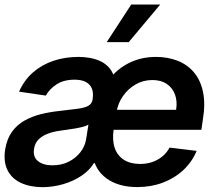

<svg xmlns="http://www.w3.org/2000/svg" viewBox="-21 -799 920 831"><path d="M572.8 10.7Q492.2 10.7 440.7 -26.4Q389.2 -63.5 380.9 -127.4L432.6 -432.1Q474.1 -492.2 529.8 -522.5Q585.4 -552.7 654.3 -552.7Q704.1 -552.7 746.3 -536.6Q788.6 -520.5 817.6 -486.8Q846.7 -453.1 857.7 -400.9Q868.7 -348.6 856.4 -277.3L850.6 -237.3H411.1L424.3 -323.7H741.2Q747.1 -361.3 736.3 -390.1Q725.6 -418.9 700.7 -435.8Q675.8 -452.6 638.7 -452.6Q598.6 -452.6 565.9 -433.6Q533.2 -414.6 511.5 -383.5Q489.7 -352.5 483.9 -316.4L471.2 -241.2Q463.9 -193.4 475.3 -159.4Q486.8 -125.5 515.1 -107.4Q543.5 -89.4 585 -89.4Q613.3 -89.4 637.2 -97.4Q661.1 -105.5 680.7 -121.1Q700.2 -136.7 712.9 -160.2L830.1 -146Q810.5 -98.6 772.7 -63.2Q734.9 -27.8 683.8 -8.5Q632.8 10.7 572.8 10.7ZM206.1 -83.5Q245.1 -83.5 275.9 -98.9Q306.6 -114.3 326.7 -139.9Q346.7 -165.5 351.6 -195.8L361.8 -259.8Q355 -254.9 340.1 -250.7Q325.2 -246.6 306.6 -243.4Q288.1 -240.2 270.3 -237.8Q252.4 -235.4 239.7 -233.4Q210.4 -229.5 186.3 -220.5Q162.1 -211.4 146.2 -195.8Q130.4 -180.2 126.5 -155.3Q120.6 -120.1 143.3 -101.8Q166 -83.5 206.1 -83.5ZM163.1 11.2Q108.4 10.7 68.8 -7.8Q29.3 -26.4 11.2 -63.2Q-6.8 -100.1 1.5 -153.3Q9.3 -199.2 31.5 -229.5Q53.7 -259.8 86.4 -277.8Q119.1 -295.9 157.5 -305.2Q195.8 -314.5 236.3 -318.8Q285.6 -324.2 315.9 -328.4Q346.2 -332.5 361.3 -341.1Q376.5 -349.6 379.9 -368.2V-370.6Q386.2 -410.2 366.2 -432.1Q346.2 -454.1 301.3 -454.1Q254.4 -454.1 223.4 -433.6Q192.4 -413.1 177.2 -385.3L61.5 -402.3Q83.5 -452.1 121.8 -485.6Q160.2 -519 210.4 -535.9Q260.7 -552.7 319.3 -552.7Q343.3 -552.7 368.4 -548.3Q393.6 -543.9 416 -533Q438.5 -522 454.3 -502.4Q470.2 -482.9 476.1 -452.1L393.6 -92.8H385.3Q367.2 -62.5 332.8 -39.1Q298.3 -15.6 254.2 -2.4Q210 10.7 163.1 11.2ZM440.9 -616.7 546.9 -779.3H672.4L536.1 -616.7Z"/></svg>

Font: Inter Tight SemiBold
Style: Italic
Weight: 600
Italic angle: -9.39999°
Designer: Rasmus Andersson
Foundry: rsms
Version: Version 3.004